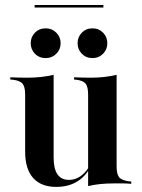

<svg xmlns="http://www.w3.org/2000/svg" viewBox="-20 -718 554 750"><path d="M189.5 -416.1V-208.1H78.2V-348.4Q78.2 -379 68.1 -391.1Q58.1 -403.2 30.6 -406.5L20.2 -407.3V-416.1Q41.1 -415.3 56 -414.9Q71 -414.5 86.3 -414.5Q114.5 -414.5 140.3 -417.3Q166.1 -420.2 189.5 -425.8ZM189.5 -208.1V-102.4Q189.5 -58.9 204.4 -37.1Q219.4 -15.3 249.2 -15.3Q280.6 -15.3 306 -39.1Q331.5 -62.9 349.2 -111.3L351.6 -107.3Q330.6 -45.2 292.7 -16.5Q254.8 12.1 200 12.1Q140.3 12.1 109.3 -23Q78.2 -58.1 78.2 -125.8V-208.1ZM324.2 0V-208.1H435.5V-67.7Q435.5 -37.9 445.2 -25.8Q454.8 -13.7 483.1 -9.7L492.7 -8.9V0Q472.6 -1.6 457.7 -1.6Q442.7 -1.6 427.4 -1.6Q398.4 -1.6 373 0.8Q347.6 3.2 324.2 8.9ZM435.5 -416.1V-208.1H324.2V-348.4Q324.2 -379 314.5 -391.1Q304.8 -403.2 278.2 -406.5L269.4 -407.3V-416.1Q290.3 -415.3 305.2 -414.9Q320.2 -414.5 333.9 -414.5Q362.1 -414.5 387.1 -417.3Q412.1 -420.2 435.5 -425.8ZM341.1 -491.1Q316.1 -491.1 299.6 -508.1Q283.1 -525 283.1 -549.2Q283.1 -573.4 299.6 -590.3Q316.1 -607.3 341.1 -607.3Q366.1 -607.3 382.7 -590.3Q399.2 -573.4 399.2 -549.2Q399.2 -525 382.7 -508.1Q366.1 -491.1 341.1 -491.1ZM158.9 -491.1Q133.1 -491.1 116.5 -508.1Q100 -525 100 -549.2Q100 -573.4 116.5 -590.3Q133.1 -607.3 158.9 -607.3Q183.1 -607.3 200 -590.3Q216.9 -573.4 216.9 -549.2Q216.9 -525 200 -508.1Q183.1 -491.1 158.9 -491.1ZM115.3 -688.7V-698.4H383.9V-688.7Z"/></svg>

Font: Playfair 144pt SemiCondensed
Style: Bold
Weight: 700
Width: 4
Designer: Claus Eggers Sørensen
Foundry: Claus Eggers Sørensen
Version: Version 2.203